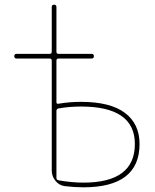

<svg xmlns="http://www.w3.org/2000/svg" viewBox="-20 -790 662 820"><path d="M221 -316V-30Q221 -22 230 -20Q287 -10 336 -10Q556 -10 556 -175Q556 -335 326 -335Q276 -335 230 -327Q221 -325 221 -316ZM51 -540Q41 -540 41 -550Q41 -560 51 -560H192Q201 -560 201 -569V-760Q201 -770 211 -770Q221 -770 221 -760V-569Q221 -560 230 -560H371Q381 -560 381 -550Q381 -540 371 -540H230Q221 -540 221 -531V-354Q221 -345 230 -347Q276 -355 326 -355Q451 -355 513.5 -308Q576 -261 576 -175Q576 10 336 10Q300 10 257 5Q233 2 217 -17.5Q201 -37 201 -62V-531Q201 -540 192 -540Z"/></svg>

Font: Rounded Mplus 1c Thin
Style: Regular
Weight: 250
Version: Version 1.059.20150529